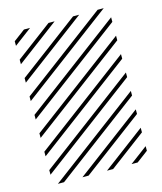

<svg xmlns="http://www.w3.org/2000/svg" viewBox="-117 -826 815 967"><g transform="rotate(-15 290.0 -342.5)"><path d="M40 -695 100 -740H132L40 -671ZM40 -599 228 -740H260L40 -575ZM40 -503 356 -740H388L40 -479ZM40 -407 484 -740H516L40 -383ZM40 -311 540 -686V-662L40 -287ZM40 -215 540 -590V-566L40 -191ZM40 -119 540 -494V-470L40 -95ZM40 -23 540 -398V-374L40 1ZM540 -278 96 55H64L540 -302ZM540 10 480 55H448L540 -14ZM540 -86 352 55H320L540 -110ZM540 -182 224 55H192L540 -206Z"/></g></svg>

Font: Cane Nero
Style: Regular
Weight: 400
Version: Version 1.000